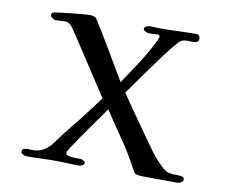

<svg xmlns="http://www.w3.org/2000/svg" viewBox="-81 -855 1161 959"><g transform="rotate(10 500.0 -376.0)"><path d="M904 -21Q904 -12 893 -7Q882 -2 875 -2Q832 -2 789 -2.5Q746 -3 703 -3Q696 -3 689.5 -3.5Q683 -4 676 -5Q660 -8 656 -14Q652 -20 645 -33Q608 -104 562 -170Q516 -236 472 -303Q466 -294 447 -267.5Q428 -241 403.5 -206.5Q379 -172 356 -138.5Q333 -105 318 -81.5Q303 -58 303 -54Q303 -43 318.5 -39Q334 -35 352.5 -35Q371 -35 378 -35Q384 -35 393.5 -29.5Q403 -24 403 -17Q403 -10 392.5 -5.5Q382 -1 377 -1Q347 -1 317 -2.5Q287 -4 257 -4Q220 -4 184 -2.5Q148 -1 111 -1Q104 -1 93 -6Q82 -11 82 -20Q82 -32 91.5 -35Q101 -38 110 -38Q117 -38 123.5 -37.5Q130 -37 137 -37Q175 -37 205 -61Q224 -76 238 -96Q252 -116 266 -135Q309 -189 351.5 -242.5Q394 -296 434 -352Q392 -416 350.5 -480Q309 -544 267 -608Q263 -614 251 -632Q239 -650 227 -667.5Q215 -685 210 -688Q198 -698 187 -698Q174 -698 162 -697Q150 -696 137 -696Q129 -696 119 -702.5Q109 -709 109 -718Q109 -725 114 -730Q116 -732 133.5 -734.5Q151 -737 176.5 -740Q202 -743 228 -745.5Q254 -748 274 -749.5Q294 -751 300 -751Q316 -751 329 -744Q332 -743 344.5 -723Q357 -703 375.5 -672.5Q394 -642 415 -606.5Q436 -571 455.5 -538Q475 -505 489.5 -480.5Q504 -456 509 -447Q540 -494 571.5 -541Q603 -588 630 -637Q633 -642 640.5 -656.5Q648 -671 654.5 -685Q661 -699 661 -703Q661 -714 652 -714Q640 -714 628.5 -713Q617 -712 605 -712Q599 -712 588 -717.5Q577 -723 577 -730Q577 -738 586.5 -743Q596 -748 602 -748Q615 -748 628 -747Q641 -746 654 -746Q701 -746 747.5 -748Q794 -750 840 -750Q859 -750 859 -729Q859 -716 850.5 -712Q842 -708 831 -708Q825 -708 819 -708.5Q813 -709 807 -709Q797 -709 788 -708Q779 -707 770 -702Q761 -697 738.5 -669.5Q716 -642 686.5 -602.5Q657 -563 627.5 -521.5Q598 -480 574.5 -447Q551 -414 541 -400Q572 -354 604 -308.5Q636 -263 668 -218Q694 -181 721.5 -142.5Q749 -104 782 -72Q805 -48 823.5 -43.5Q842 -39 874 -39Q885 -39 894.5 -36.5Q904 -34 904 -21Z"/></g></svg>

Font: Kaisei HarunoUmi
Style: Bold
Weight: 700
Designer: Font-Kai, 金井和夫
Foundry: KAZUO KANAI
Version: Version 5.003